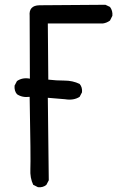

<svg xmlns="http://www.w3.org/2000/svg" viewBox="-20 -793 540 803"><path d="M139 -10 119 -20Q105 -49 107 -86.5Q109 -124 104 -388Q73 -384 51 -399Q39 -413 41 -435L51 -454Q74 -470 105 -464L104 -727Q100 -770 145 -771L421 -773L440 -764Q452 -748 450 -727L440 -707Q426 -697 411 -695H180L182 -460Q215 -456 249.5 -456Q284 -456 313 -442Q325 -428 323 -407L313 -388Q288 -372 252 -378L180 -384L184 -39L174 -20Q160 -8 139 -10Z"/></svg>

Font: NaniFont Regular
Style: Regular
Weight: 400
Designer: Nanigashitei
Version: Version 1.036